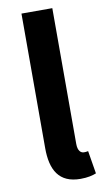

<svg xmlns="http://www.w3.org/2000/svg" viewBox="-91 -842 498 901"><g transform="rotate(-10 157.5 -392.0)"><path d="M218 14C252 14 276 8 293 1L275 -108C265 -106 261 -106 255 -106C241 -106 226 -117 226 -151V-798H79V-157C79 -53 115 14 218 14Z"/></g></svg>

Font: Noto Sans JP
Style: Bold
Weight: 700
Designer: Ryoko NISHIZUKA 西塚涼子 (kana, bopomofo & ideographs); Paul D. Hunt (Latin, Greek & Cyrillic); Sandoll Communications 산돌커뮤니
Foundry: Adobe
Version: Version 2.004;hotconv 1.0.118;makeotfexe 2.5.65603